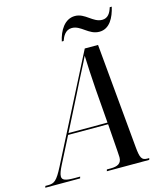

<svg xmlns="http://www.w3.org/2000/svg" viewBox="-189 -1006 941 1103"><g transform="rotate(-15 282.0 -454.5)"><path d="M475 -785C536 -785 566 -844 580 -906H568C558 -873 542 -847 508 -847C453 -847 422 -909 361 -909C299 -909 264 -848 251 -787H262C271 -813 288 -847 326 -847C381 -847 411 -785 475 -785ZM-58 0H149L152 -10H117C66 -10 45 -17 45 -39C45 -55 54 -76 67 -102L147 -259H385L397 -94C398 -82 399 -69 399 -59C399 -22 375 -10 334 -10H311L308 0H560L563 -10H552C518 -10 510 -26 504 -91L447 -714H368L52 -95C14 -21 -2 -10 -38 -10H-55ZM258 -478C301 -566 335 -627 357 -674C358 -627 364 -532 368 -473L384 -269H152Z"/></g></svg>

Font: Noto Serif Display Condensed Medium
Style: Italic
Weight: 500
Width: 3
Italic angle: -12°
Designer: Monotype Design Team
Foundry: Monotype Imaging Inc.
Version: Version 2.009